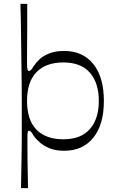

<svg xmlns="http://www.w3.org/2000/svg" viewBox="-20 -760 635 987"><path d="M88 207Q89 142 90 93Q91 44 91.5 3Q92 -38 92 -75.5Q92 -113 92 -153Q92 -182 92 -227.5Q92 -273 91.5 -328Q91 -383 90 -442Q89 -501 88.5 -557Q88 -613 87 -660.5Q86 -708 85 -740H120Q120 -727 120 -696Q120 -665 120 -625Q120 -585 119.5 -545.5Q119 -506 119 -475Q119 -444 119 -431Q119 -410 121.5 -402.5Q124 -395 129 -395Q134 -395 139 -400Q144 -405 154 -421Q164 -437 183 -455Q202 -473 233.5 -485.5Q265 -498 310 -498Q406 -498 460 -430.5Q514 -363 514 -241Q514 -120 460 -52.5Q406 15 310 15Q266 15 235.5 2.5Q205 -10 184.5 -28Q164 -46 154 -61Q144 -78 139 -83Q134 -88 129 -88Q124 -88 122.5 -81Q121 -74 121 -55Q121 -34 121 -4Q121 26 121.5 59Q122 92 122.5 122.5Q123 153 123.5 175.5Q124 198 124 207ZM119 -241Q119 -143 167.5 -93.5Q216 -44 306 -44Q396 -44 442 -96.5Q488 -149 488 -241Q488 -334 442 -386.5Q396 -439 306 -439Q216 -439 167.5 -389Q119 -339 119 -241Z"/></svg>

Font: Ojuju
Style: Regular
Weight: 400
Designer: Chisaokwu Joboson, Mirko Velimirovic
Foundry: Udi Foundry
Version: Version 1.000